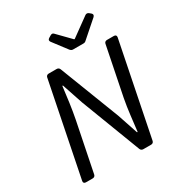

<svg xmlns="http://www.w3.org/2000/svg" viewBox="-187 -934 994 1062"><g transform="rotate(-30 309.5 -403.0)"><path d="M271.5 -771.5 339.8 -681.6C344.7 -675.8 350.6 -671.9 358.4 -671.9H423.8C431.6 -671.9 436.5 -673.8 442.4 -679.7L545.9 -770.5C553.7 -778.3 553.7 -786.1 545.9 -793L535.2 -801.8C528.3 -807.6 519.5 -807.6 512.7 -802.7L395.5 -717.8H391.6L311.5 -799.8C305.7 -806.6 297.9 -806.6 290 -801.8L275.4 -793C266.6 -787.1 265.6 -780.3 271.5 -771.5ZM157.2 -610.4 38.1 -16.6C36.1 -5.9 42 0 52.7 0H95.7C104.5 0 111.3 -4.9 113.3 -13.7L176.8 -328.1C189.5 -391.6 198.2 -462.9 206.1 -527.3H210L254.9 -393.6L400.4 -12.7C403.3 -4.9 410.2 0 418.9 0H468.8C477.5 0 484.4 -4.9 486.3 -13.7L605.5 -607.4C607.4 -618.2 601.6 -624 590.8 -624H546.9C538.1 -624 531.2 -619.1 529.3 -610.4L466.8 -299.8C454.1 -235.4 447.3 -160.2 439.5 -98.6H435.5L391.6 -229.5L244.1 -611.3C241.2 -619.1 234.4 -624 225.6 -624H174.8C166 -624 159.2 -619.1 157.2 -610.4Z"/></g></svg>

Font: Ed Sans Neue
Style: Italic
Weight: 400
Italic angle: -11°
Designer: Stephen Hutchings
Version: Version 1.004;PS 001.004;hotconv 1.0.88;makeotf.lib2.5.64775